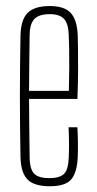

<svg xmlns="http://www.w3.org/2000/svg" viewBox="-20 -626 328 651"><path d="M149 5.5Q96 5.5 73.5 -17.2Q51 -40 49.5 -92Q48.5 -142.5 48 -194.5Q47.5 -246.5 47.5 -299.2Q47.5 -352 48 -404.2Q48.5 -456.5 49.5 -507Q51 -560 74.2 -582.8Q97.5 -605.5 149 -605.5Q197.5 -605.5 219.2 -582.8Q241 -560 243.5 -508Q244 -490.5 244.5 -459.8Q245 -429 244.8 -386.2Q244.5 -343.5 242.5 -290.5H78.5Q78.5 -245.5 79.2 -197.2Q80 -149 80.5 -90.5Q81.5 -50.5 96.8 -36.2Q112 -22 147 -22Q182 -22 196.8 -36.2Q211.5 -50.5 213 -90.5Q214 -112 214 -137.5Q214 -163 212.5 -194.5H242.5Q244 -164.5 244.2 -139Q244.5 -113.5 243.5 -92Q241 -40 221 -17.2Q201 5.5 149 5.5ZM78.5 -318H213.5Q214.5 -359.5 214.8 -396.5Q215 -433.5 214.5 -462.8Q214 -492 213 -509Q211.5 -546.5 196.8 -562.2Q182 -578 149 -578Q113 -578 97.2 -562.2Q81.5 -546.5 80.5 -509Q80 -454 79.2 -408Q78.5 -362 78.5 -318Z"/></svg>

Font: Big Shoulders Display Thin ExtraLight
Style: Regular
Weight: 250
Version: Version 2.002